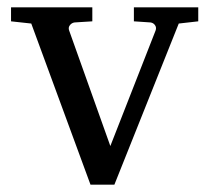

<svg xmlns="http://www.w3.org/2000/svg" viewBox="-20 -502 569 522"><path d="M519 -444 466 -438 291 0H226L65 -438L10 -444V-482H231V-444L183 -441Q175 -440 170 -433.5Q165 -427 168 -419L280 -105L403 -419Q406 -427 401.5 -433.5Q397 -440 389 -441L344 -444V-482H519Z"/></svg>

Font: Apparatus SIL
Style: Regular
Weight: 400
Version: Version 1.0